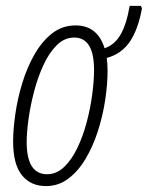

<svg xmlns="http://www.w3.org/2000/svg" viewBox="-20 -627 506 657"><path d="M137.2 9.8Q85 9.8 54.9 -27.6Q24.9 -64.9 24.9 -142.6Q24.9 -184.6 32.5 -237.1Q40 -289.6 56.2 -342.5Q72.3 -395.5 97.7 -440.2Q123 -484.9 158 -512.5Q192.9 -540 238.8 -540Q313.5 -540 337.9 -461.9Q371.6 -473.1 392.1 -507.8Q412.6 -542.5 423.8 -606.9H461.9L465.8 -598.6Q452.6 -525.9 424.1 -484.1Q395.5 -442.4 345.2 -428.7Q348.1 -406.7 348.1 -385.7Q348.1 -337.9 339.8 -283.7Q331.5 -229.5 314.7 -177.5Q297.9 -125.5 272.7 -83.3Q247.6 -41 213.6 -15.6Q179.7 9.8 137.2 9.8ZM141.1 -30.8Q173.3 -30.8 199.2 -55.4Q225.1 -80.1 244.4 -120.1Q263.7 -160.2 276.4 -207.8Q289.1 -255.4 295.4 -302.5Q301.8 -349.6 301.8 -387.7Q301.8 -498.5 233.9 -498.5Q200.7 -498.5 174.3 -472.4Q147.9 -446.3 128.7 -404.5Q109.4 -362.8 96.7 -314.2Q84 -265.6 77.6 -219.7Q71.3 -173.8 71.3 -141.1Q71.3 -30.8 141.1 -30.8Z"/></svg>

Font: Open Sans Condensed Light
Style: Italic
Weight: 300
Width: 3
Italic angle: -12°
Designer: Monotype Design Team
Foundry: Monotype Imaging Inc.
Version: Version 3.000; ttfautohint (v1.8.4)